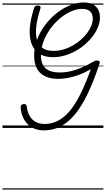

<svg xmlns="http://www.w3.org/2000/svg" viewBox="-20 -1038 859 1558"><path d="M337 20Q296 20 262.5 7Q229 -6 204.5 -30.5Q180 -55 165.5 -88.5Q151 -122 148 -164Q147 -178 152.5 -185Q158 -192 170 -193Q184 -195 189.5 -190.5Q195 -186 197 -176Q202 -131 220 -98.5Q238 -66 268.5 -49Q299 -32 342 -32Q399 -32 450 -58Q501 -84 546.5 -138.5Q592 -193 634 -277.5Q676 -362 717 -477Q672 -450 626 -432.5Q580 -415 536 -406.5Q492 -398 454 -398Q389 -398 345 -419.5Q301 -441 279 -483Q257 -525 257 -586Q257 -641 273.5 -694Q290 -747 319.5 -795.5Q349 -844 388 -884.5Q427 -925 472.5 -955Q518 -985 566 -1001.5Q614 -1018 660 -1018Q702 -1018 731 -1003.5Q760 -989 775.5 -962Q791 -935 791 -896Q791 -859 776 -820.5Q761 -782 734 -746Q707 -710 671.5 -679Q636 -648 593.5 -624.5Q551 -601 504.5 -587.5Q458 -574 411 -574Q353 -574 313.5 -594Q274 -614 252 -650Q230 -686 223.5 -736Q217 -786 226 -846.5Q235 -907 258 -976Q261 -985 267.5 -989Q274 -993 286 -993Q302 -993 306.5 -987Q311 -981 308 -969Q282 -889 274.5 -825Q267 -761 279.5 -716.5Q292 -672 325 -648.5Q358 -625 414 -625Q454 -625 493 -636Q532 -647 567.5 -667Q603 -687 633.5 -713Q664 -739 686 -768.5Q708 -798 720.5 -828Q733 -858 733 -886Q733 -925 711 -945.5Q689 -966 646 -966Q609 -966 570 -951Q531 -936 493.5 -909.5Q456 -883 423.5 -847.5Q391 -812 365.5 -769.5Q340 -727 326 -680.5Q312 -634 312 -588Q312 -545 327 -514Q342 -483 375.5 -466.5Q409 -450 464 -450Q512 -450 555.5 -460.5Q599 -471 635.5 -486.5Q672 -502 698 -516Q724 -530 736 -537Q749 -544 755 -545.5Q761 -547 768 -547Q781 -547 786.5 -541Q792 -535 788 -523Q742 -383 693 -280.5Q644 -178 589.5 -111.5Q535 -45 472.5 -12.5Q410 20 337 20ZM0 490H819V500H0ZM0 -20H819V0H0ZM0 -505H819V-500H0ZM0 -1010H819V-1000H0Z"/></svg>

Font: Playwrite RO Guides
Style: Regular
Weight: 400
Designer: Veronika Burian, José Scaglione
Foundry: TypeTogether
Version: Version 1.003